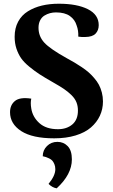

<svg xmlns="http://www.w3.org/2000/svg" viewBox="-20 -732 608 1037"><path d="M272.9 15.1Q155.3 15.1 94.7 -23.9Q34.2 -63 34.2 -126Q34.2 -165 61 -186.8Q87.9 -208.5 148.9 -199.2Q143.6 -177.2 148.9 -146Q156.2 -100.1 192.6 -67.1Q229 -34.2 293 -34.2Q340.3 -34.2 370.6 -59.8Q400.9 -85.4 400.9 -134.8Q400.9 -159.7 392.8 -179.7Q384.8 -199.7 366 -218.3Q347.2 -236.8 324.7 -252Q302.2 -267.1 265.1 -288.1Q221.2 -313 193.8 -330.8Q166.5 -348.6 137.9 -372.1Q109.4 -395.5 94 -417.7Q78.6 -439.9 68.8 -469.2Q59.1 -498.5 59.1 -533.2Q59.1 -580.1 78.1 -615.2Q97.2 -650.4 130.9 -671.1Q164.6 -691.9 206.3 -701.9Q248 -711.9 297.9 -711.9Q396 -711.9 454.6 -682.4Q513.2 -652.8 513.2 -596.2Q513.2 -568.4 496.3 -550.5Q479.5 -532.7 440.9 -532.2Q424.3 -530.8 402.8 -534.2Q404.3 -566.9 394 -594.2Q384.8 -626 357.4 -645.5Q330.1 -665 282.2 -665Q265.6 -665 250 -660.9Q234.4 -656.7 220 -647.9Q205.6 -639.2 196.8 -622.1Q188 -605 188 -582Q188 -535.6 219.5 -501.5Q251 -467.3 341.8 -417Q365.7 -403.8 382.1 -394.3Q398.4 -384.8 420.7 -369.9Q442.9 -355 457.8 -342Q472.7 -329.1 488.5 -310.8Q504.4 -292.5 514.2 -274.2Q523.9 -255.9 530 -232.7Q536.1 -209.5 536.1 -184.1Q536.1 -142.6 519.5 -106.9Q502.9 -71.3 471.2 -43.7Q439.5 -16.1 388.4 -0.5Q337.4 15.1 272.9 15.1ZM210.9 111.8Q210.9 79.6 233.6 56.9Q256.3 34.2 290 34.2Q323.2 34.2 345.7 57.4Q368.2 80.6 368.2 128.9Q368.2 210 286.1 285.2Q262.2 281.2 242.2 261.2Q278.8 216.8 278.8 182.1Q278.8 166.5 273.7 154.5Q268.6 142.6 262.5 135.7Q256.3 128.9 245.4 123.5Q234.4 118.2 228 116.2Q221.7 114.3 210.9 111.8Z"/></svg>

Font: Arima
Style: Bold
Weight: 700
Designer: Joana Correia and Natanael Gama
Foundry: NDISCOVER
Version: Version 1.100;Glyphs 3.1.2 (3151)